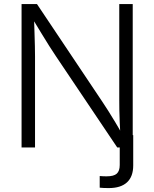

<svg xmlns="http://www.w3.org/2000/svg" viewBox="-20 -748 783 974"><path d="M485.8 204.1V145Q494.1 146 504.6 146.2Q515.1 146.5 521 146.5Q557.6 146.5 572.5 132.8Q587.4 119.1 587.4 88.9V-62.5H655.8V91.3Q655.8 147.9 624.3 177Q592.8 206.1 531.7 206.1Q519 206.1 506.6 205.6Q494.1 205.1 485.8 204.1ZM89.4 0V-727.5H167.5L499.5 -231.4Q513.2 -211.4 529.8 -184.8Q546.4 -158.2 564.9 -127.7Q583.5 -97.2 601.1 -64.5L590.8 -60.5Q588.9 -93.3 587.4 -126.5Q585.9 -159.7 585.4 -189.2Q585 -218.8 585 -240.7V-727.5H653.3V0H574.7L264.6 -461.4Q248 -486.3 229.7 -514.9Q211.4 -543.5 189.7 -579.6Q168 -615.7 139.6 -662.1L152.3 -667.5Q153.8 -622.6 155 -583.7Q156.2 -544.9 157 -514.2Q157.7 -483.4 157.7 -461.9V0Z"/></svg>

Font: Inter 20pt Light
Style: Regular
Weight: 300
Version: Version 4.001;git-66647c0bb